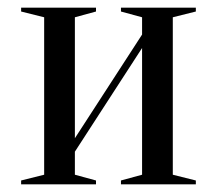

<svg xmlns="http://www.w3.org/2000/svg" viewBox="-20 -480 565 500"><path d="M295 -450V-460H490V-450L430 -435V-25L490 -10V0H295V-10L350 -25V-355L175 -85V-25L230 -10V0H35V-10L95 -25V-435L35 -450V-460H230V-450L175 -435V-120L350 -390V-435Z"/></svg>

Font: Oranienbaum
Style: Regular
Weight: 400
Designer: Oleg Pospelov and Jovanny Lemonad
Foundry: Oleg Pospelov and jovanny Lemonad
Version: Version 1.001; ttfautohint (v0.91) -l 8 -r 50 -G 200 -x 0 -w